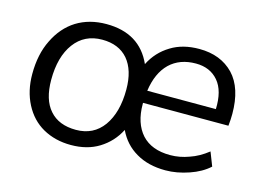

<svg xmlns="http://www.w3.org/2000/svg" viewBox="-76 -651 1085 795"><g transform="rotate(15 466.5 -254.0)"><path d="M522 -239V-234Q522 -152 564 -105Q606 -59 686 -59Q727 -59 767 -74Q806 -87 844 -117L867 -58Q834 -28 784 -11Q732 7 683 7Q609 7 557 -24Q505 -54 478 -111Q450 -56 398 -24Q348 7 278 7Q210 7 157 -23Q106 -52 77 -108Q48 -164 48 -236Q48 -321 79 -383Q110 -447 164 -481Q219 -515 292 -515Q435 -515 488 -396Q516 -452 569 -484Q619 -515 690 -515Q782 -515 837 -458Q891 -401 891 -290Q891 -266 888 -239ZM692 -453Q623 -453 580 -412Q537 -370 526 -292H820Q823 -371 788 -412Q753 -453 692 -453ZM282 -59Q357 -59 399 -117Q441 -176 441 -274Q441 -357 402 -403Q363 -448 292 -448Q216 -448 173 -390Q130 -332 130 -233Q130 -148 169 -104Q208 -59 282 -59Z"/></g></svg>

Font: PRinguin Sans
Style: Italic
Weight: 400
Designer: Vernon Adams
Foundry: Vernon Adams
Version: ""